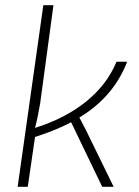

<svg xmlns="http://www.w3.org/2000/svg" viewBox="-20 -720 536 740"><path d="M286 -267C360 -312 430 -378 470 -482H429C381 -365 271 -276 115 -227C124 -262 129 -288 135 -323L186 -700H147L48 0H87L115 -192C157 -206 206 -223 254 -249L374 0H418L313 -215Z"/></svg>

Font: Exo 2 Extra Light
Style: Italic
Weight: 250
Italic angle: -8°
Designer: Natanael Gama
Version: Version 1.001;PS 001.001;hotconv 1.0.88;makeotf.lib2.5.64775